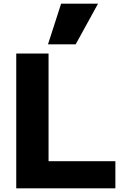

<svg xmlns="http://www.w3.org/2000/svg" viewBox="-20 -1020 674 1040"><path d="M68 0V-730H243V-147H605V0ZM390 -780H240L311 -1000H511Z"/></svg>

Font: M PLUS 1 ExtraBold
Style: Regular
Weight: 800
Designer: Coji Morishita
Foundry: UNDERFOREST DESIGN
Version: Version 1.001